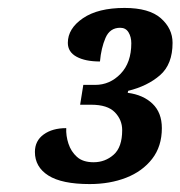

<svg xmlns="http://www.w3.org/2000/svg" viewBox="-20 -844 455 484"><path d="M206 -380Q136 -380 102 -401.5Q68 -423 68 -461Q68 -489 90 -505Q112 -521 147 -521Q146 -502 152.5 -482Q159 -462 174 -448.5Q189 -435 216 -435Q245 -435 266.5 -454Q288 -473 288 -516Q288 -542 269.5 -561Q251 -580 210 -580H182L190 -630H220Q257 -630 284 -658Q311 -686 311 -735Q311 -751 304 -762.5Q297 -774 283 -774Q257 -774 246 -748.5Q235 -723 232 -689Q195 -689 173 -701Q151 -713 151 -736Q151 -772 189 -798Q227 -824 294 -824Q356 -824 385.5 -798Q415 -772 415 -736Q415 -682 383.5 -654.5Q352 -627 303 -615L302 -610Q341 -605 364.5 -582.5Q388 -560 388 -521Q388 -475 363.5 -443.5Q339 -412 298 -396Q257 -380 206 -380Z"/></svg>

Font: Noto Serif Tamil Condensed Black
Style: Italic
Weight: 900
Width: 3
Italic angle: -12°
Designer: Indian Type Foundry, Tom Grace, and the Monotype Design Team
Foundry: Monotype Imaging Inc.
Version: Version 2.003; ttfautohint (v1.8.4.7-5d5b)